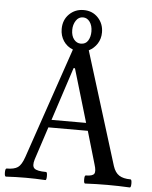

<svg xmlns="http://www.w3.org/2000/svg" viewBox="-66 -895 748 945"><g transform="rotate(5 308.5 -422.0)"><path d="M-1 2.9Q-7.8 2.9 -7.8 -17.1Q-7.8 -37.1 -1 -37.1Q36.1 -37.1 54.2 -49.6Q72.3 -62 85.9 -102.1L272.9 -648.9Q243.2 -660.2 226.1 -686Q209 -711.9 209 -745.1Q209 -790 238 -818.6Q267.1 -847.2 309.1 -847.2Q352.5 -847.2 380.4 -817.6Q408.2 -788.1 408.2 -745.1Q408.2 -713.9 392.6 -689.5Q377 -665 351.1 -651.9L523.9 -95.2Q534.2 -63.5 554.7 -50.3Q575.2 -37.1 610.8 -37.1Q617.2 -37.1 617.2 -17.1Q617.2 2.9 610.8 2.9Q555.2 0 500 0Q444.3 0 390.1 2.9Q383.8 2.9 383.8 -17.1Q383.8 -37.1 390.1 -37.1Q423.3 -37.1 431.2 -49.3Q439 -61.5 428.2 -95.2L380.9 -256.8H186L132.8 -94.2Q122.6 -61 135.7 -49.1Q148.9 -37.1 193.8 -37.1Q199.7 -37.1 199.7 -17.1Q199.7 2.9 193.8 2.9Q144 0 97.2 0Q47.4 0 -1 2.9ZM309.1 -681.2Q333 -681.2 344.5 -700Q356 -718.8 356 -745.1Q356 -773.9 342.8 -792.5Q329.6 -811 309.1 -811Q287.1 -811 274.2 -791Q261.2 -771 261.2 -745.1Q261.2 -715.8 274.9 -698.5Q288.6 -681.2 309.1 -681.2ZM198.2 -294.9H369.1L291 -558.1H284.2Z"/></g></svg>

Font: Junicode SmCond Medium
Style: Regular
Weight: 500
Width: 4
Designer: Peter S. Baker
Version: Version 2.206